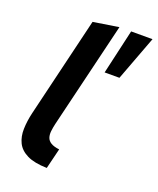

<svg xmlns="http://www.w3.org/2000/svg" viewBox="-145 -863 788 960"><g transform="rotate(20 249.0 -383.0)"><path d="M221.5 9.8Q154.2 8.2 115.9 -10.8Q77.5 -29.8 61.9 -61.8Q46.2 -93.8 47.4 -135.5Q48.5 -177.2 59.5 -223.2L186.8 -754.8L322.2 -776L186.5 -212.2Q181.2 -189.5 179.2 -170.4Q177.2 -151.2 182.2 -136.4Q187.2 -121.5 202.8 -111.9Q218.2 -102.2 248 -98.5ZM330 -538 384.5 -776H498.2L408.8 -538Z"/></g></svg>

Font: Ubuntu Sans
Style: Italic
Weight: 400
Italic angle: -13.5°
Designer: Dalton Maag Ltd
Foundry: Dalton Maag Ltd
Version: Version 1.006